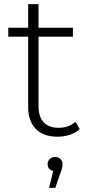

<svg xmlns="http://www.w3.org/2000/svg" viewBox="-20 -656 438 927"><path d="M258 4Q189 4 152.5 -34Q116 -72 116 -138V-479H20V-522H116V-636H166V-522H332V-479H166V-143Q166 -93 190.5 -66Q215 -39 263 -39Q312 -39 344 -68L365 -33Q345 -14 316.5 -5Q288 4 258 4ZM217 251 237 169Q210 163 210 136Q210 122 220 112Q230 102 246 102Q263 102 272.5 112.5Q282 123 282 136Q282 153 273 176L247 251Z"/></svg>

Font: Montserrat Light
Style: Regular
Weight: 300
Designer: Julieta Ulanovsky
Foundry: Julieta Ulanovsky
Version: Version 9.000; ttfautohint (v1.8.4.7-5d5b)